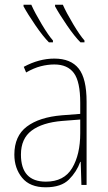

<svg xmlns="http://www.w3.org/2000/svg" viewBox="-20 -786 460 816"><path d="M80 -766V-759Q98 -726 130.5 -678.5Q163 -631 188 -606H205V-614Q186 -635 157 -683.5Q128 -732 113 -766ZM214 -766V-759Q232 -726 264.5 -678.5Q297 -631 322 -606H339V-614Q320 -635 291 -683.5Q262 -732 247 -766ZM321 -220Q321 -129 286.5 -71.5Q252 -14 175 -14Q69 -14 69 -129Q69 -197 114.5 -231Q160 -265 244 -272L321 -278ZM81 -502 91 -478Q124 -497 153.5 -504.5Q183 -512 211 -512Q267 -512 294 -475.5Q321 -439 321 -349V-302L243 -296Q147 -288 94 -248Q41 -208 41 -129Q41 -71 74 -30.5Q107 10 174 10Q240 10 273 -23Q306 -56 321 -98H323L326 0H348V-354Q348 -452 314.5 -494.5Q281 -537 211 -537Q146 -537 81 -502Z"/></svg>

Font: Noto Sans Display SemiCondensed Thin
Style: Regular
Weight: 250
Width: 4
Designer: Monotype Design team
Foundry: Monotype Imaging Inc.
Version: 1.000